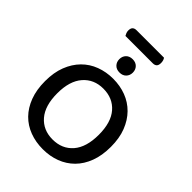

<svg xmlns="http://www.w3.org/2000/svg" viewBox="-266 -1079 1225 1225"><g transform="rotate(45 346.5 -466.0)"><path d="M208 -870Q204 -877 200 -886.5Q196 -896 196 -907Q196 -928 205.5 -937Q215 -946 232 -946H480Q485 -940 488 -930Q491 -920 491 -909Q491 -888 481.5 -879Q472 -870 455 -870ZM643 -304Q643 -226 620.5 -166.5Q598 -107 558 -67Q518 -27 464 -6.5Q410 14 346 14Q282 14 227.5 -6.5Q173 -27 133.5 -67Q94 -107 71.5 -166.5Q49 -226 49 -304Q49 -382 72 -441Q95 -500 135 -540.5Q175 -581 229.5 -601.5Q284 -622 346 -622Q409 -622 463 -601.5Q517 -581 557 -540.5Q597 -500 620 -441Q643 -382 643 -304ZM534 -304Q534 -416 483 -474.5Q432 -533 346 -533Q262 -533 210.5 -474Q159 -415 159 -304Q159 -192 210 -133Q261 -74 346 -74Q432 -74 483 -133Q534 -192 534 -304ZM407 -738Q407 -712 390.5 -695Q374 -678 346 -678Q318 -678 301.5 -695Q285 -712 285 -738Q285 -764 301.5 -781Q318 -798 346 -798Q374 -798 390.5 -781Q407 -764 407 -738Z"/></g></svg>

Font: Baloo Thambi 2 Medium
Style: Regular
Weight: 500
Designer: Aadarsh Rajan and Ek Type
Foundry: Ek Type
Version: Version 1.640;hotconv 1.0.111;makeotfexe 2.5.65597; ttfautoh